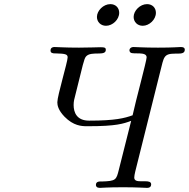

<svg xmlns="http://www.w3.org/2000/svg" viewBox="-20 -911 916 931"><path d="M450 -829C450 -805 468 -786 494 -786C526 -786 558 -816 558 -849C558 -873 541 -891 515 -891C481 -891 450 -859 450 -829ZM628 -829C628 -805 646 -786 672 -786C704 -786 736 -816 736 -849C736 -873 719 -891 693 -891C659 -891 628 -859 628 -829ZM225 -666C225 -654 235 -652 248 -652H252C296 -651 308 -648 308 -633C308 -611 258 -447 258 -415C258 -401 262 -377 293 -345C336 -301 376 -299 400 -299H409C543 -299 578 -311 616 -325L556 -87C544 -39 542 -33 475 -31C464 -31 445 -33 445 -14C445 -7 450 0 464 0C476 0 498 -3 577 -3C647 -3 681 0 693 0C708 0 713 -8 713 -17C713 -30 700 -32 684 -32H664C646 -32 631 -34 631 -50C631 -57 633 -67 636 -80L757 -564C775 -634 772 -651 830 -651H841C861 -651 876 -653 876 -670C876 -680 868 -683 857 -683C845 -683 823 -680 746 -680C675 -680 640 -683 628 -683C621 -683 614 -681 610 -675C606 -669 607 -661 613 -656C627 -646 691 -663 691 -633C691 -616 637 -418 623 -352C584 -338 539 -326 412 -326C352 -326 337 -366 337 -402C337 -420 341 -434 345 -449C383 -601 387 -625 397 -637C422 -666 493 -636 493 -669C493 -680 488 -682 467 -682C448 -682 416 -680 363 -680C293 -680 257 -683 245 -683C228 -683 225 -673 225 -666Z"/></svg>

Font: CMU Serif
Style: Italic
Weight: 500
Italic angle: -14.04°
Version: Version 0.7.0